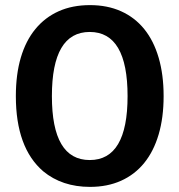

<svg xmlns="http://www.w3.org/2000/svg" viewBox="-20 -717 702 751"><path d="M479 -341Q479 -592 331 -592Q183 -592 183 -341Q183 -91 331 -91Q479 -91 479 -341ZM149 -47Q42 -139 42 -341Q42 -426 61.5 -492Q81 -558 118.5 -603.5Q156 -649 209.5 -673Q263 -697 332 -697Q400 -697 453.5 -673Q507 -649 544 -603.5Q581 -558 600.5 -491.5Q620 -425 620 -341Q620 -257 600.5 -191Q581 -125 544 -79.5Q507 -34 453.5 -10Q400 14 332 14Q223 14 149 -47Z"/></svg>

Font: Signika
Style: Semibold
Weight: 600
Designer: Anna Giedrys
Foundry: Anna Giedrys
Version: Version 1.001